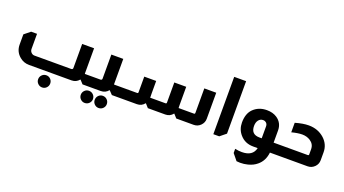

<svg xmlns="http://www.w3.org/2000/svg" viewBox="-67 -1404 4174 2331"><g transform="rotate(20 2019.5 -238.0)"><path d="M934 -460V-138Q934 -134 935 -129H985V0H952L910 -46H907Q869 0 810 0H260Q191 0 139 -44Q69 -102 69 -194V-325L147 -388H223V-194Q223 -163 245 -144Q262 -129 284 -129H760Q770 -129 776 -136Q780 -142 780 -149V-460ZM502 46Q535 46 557.5 69Q580 92 580 125Q580 157 557.5 180Q535 203 502 203Q470 203 447 180Q424 157 424 125Q424 92 447 69Q470 46 502 46Z M1311 -460V-138Q1311 -134 1312 -129H1362V0H1331L1287 -46H1284Q1247 0 1187 0H978V-129H1137Q1147 -129 1152 -135Q1157 -140 1157 -149V-460ZM1053 46Q1086 46 1109 69Q1132 92 1132 125Q1132 157 1109 180Q1086 203 1053 203Q1021 203 998 180Q975 157 975 125Q975 92 998 69Q1021 46 1053 46ZM1232 46Q1265 46 1288 69Q1311 92 1311 125Q1311 157 1288 180Q1265 203 1232 203Q1200 203 1177.5 180Q1155 157 1155 125Q1155 92 1177.5 69Q1200 46 1232 46Z M2512 -460V-124Q2512 -73 2475.5 -36.5Q2439 0 2388 0H2163L2121 -47H2118Q2081 0 2021 0H1796L1754 -47H1751Q1714 0 1654 0H1354V-129H1610Q1624 -129 1624 -143V-345H1778V-188Q1778 -173 1779 -141V-129H1977Q1991 -129 1991 -143V-403H2145V-171Q2145 -154 2146 -129H2344Q2358 -129 2358 -143V-460Z M2805 -716V-38L2727 25H2651V-716Z M3156 0Q3050 0 2985 -75Q2929 -139 2929 -228Q2929 -341 2988 -402Q3057 -472 3164 -472Q3241 -472 3294 -437Q3374 -384 3374 -285V-129H3406V0H3373Q3361 110 3285 172Q3239 211 3171 228Q3125 240 3074 240Q3052 240 3028 237L2961 155V101Q3007 111 3049 111Q3189 111 3215 0ZM3220 -284Q3220 -315 3197 -332Q3182 -343 3163 -343Q3126 -343 3103.5 -314.5Q3081 -286 3081 -239Q3081 -129 3190 -129H3220Z M3532 -443Q3632 -472 3705 -472Q3825 -472 3908 -397Q3984 -327 3984 -226V-124Q3984 -73 3948 -37Q3911 0 3859 0H3399V-129H3815Q3829 -129 3829 -143V-209Q3829 -275 3772 -312Q3727 -341 3668 -341Q3613 -341 3532 -320Z"/></g></svg>

Font: Almarai ExtraBold
Style: Regular
Weight: 800
Designer: Boutros International 2019
Foundry: Created by Boutros International 2019
Version: Version 1.10